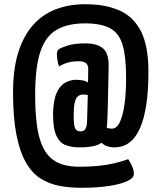

<svg xmlns="http://www.w3.org/2000/svg" viewBox="-20 -701 765 912"><path d="M365 191Q310 191 261 181.5Q212 172 172 146.5Q132 121 103 70.5Q74 20 58 -61Q42 -142 42 -263Q42 -372 66.5 -451Q91 -530 136 -581Q181 -632 244 -656.5Q307 -681 385 -681Q480 -681 547 -651.5Q614 -622 649.5 -552.5Q685 -483 685 -362Q685 -266 674.5 -201Q664 -136 646.5 -96Q629 -56 608 -35.5Q587 -15 565.5 -8Q544 -1 524 -1Q484 -1 460.5 -24.5Q437 -48 429 -72L443 -114Q457 -104 476 -97Q495 -90 512 -90Q524 -90 534.5 -99.5Q545 -109 553 -129.5Q561 -150 567 -179Q573 -208 576 -246.5Q579 -285 579 -333Q579 -431 562.5 -487Q546 -543 503.5 -566.5Q461 -590 384 -590Q303 -590 250 -560Q197 -530 172 -456.5Q147 -383 147 -250Q147 -171 154.5 -112.5Q162 -54 178 -15Q194 24 218.5 47Q243 70 277.5 80.5Q312 91 357 91Q406 91 446 87Q486 83 521 75Q556 67 589 55Q601 73 608.5 91Q616 109 616 125Q616 144 586 158.5Q556 173 500 182Q444 191 365 191ZM363 -77Q373 -77 379.5 -81.5Q386 -86 390 -98.5Q394 -111 394 -137L397 -250Q395 -250 389.5 -251Q384 -252 374 -252Q360 -252 350 -243.5Q340 -235 335 -214Q330 -193 330 -154Q330 -125 332.5 -108Q335 -91 342 -84Q349 -77 363 -77ZM357 -1Q322 -1 293.5 -11Q265 -21 248.5 -55Q232 -89 232 -158Q233 -223 248.5 -258.5Q264 -294 289 -308Q314 -322 342 -322Q355 -322 370.5 -319.5Q386 -317 398 -309Q398 -309 398.5 -329Q399 -349 399 -368Q400 -384 395 -393Q390 -402 380 -406Q370 -410 355 -410Q326 -410 305 -404.5Q284 -399 261 -386Q254 -401 252 -420Q250 -439 250 -445Q251 -459 259 -467Q271 -475 302.5 -485Q334 -495 387 -495Q441 -495 469.5 -471Q498 -447 496 -381L492 -191Q491 -155 489.5 -125.5Q488 -96 486 -75Q485 -57 477.5 -44.5Q470 -32 468 -30Q462 -18 433.5 -9.5Q405 -1 357 -1Z"/></svg>

Font: Yanone Kaffeesatz ExtraLight SemiBold
Style: Regular
Weight: 600
Version: Version 2.003